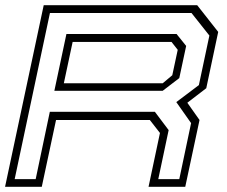

<svg xmlns="http://www.w3.org/2000/svg" viewBox="-24 -720 874 740"><path d="M-4.5 0 144.5 -700H736L817 -597L771 -380L698 -324L745 -257.5L690 0H548.5L592.5 -207.5L553.5 -257.5H192L137 0ZM32.5 -29.5H113.5L168 -289H573L626 -218.5L586 -29.5H667L712.5 -245.5L655.5 -326.5L742.5 -392L783 -583L714 -670H168.5ZM185.5 -370 232 -589H656.5L693.5 -543L667 -419L603 -370ZM222 -399H603L640 -430L661 -528L637 -558.5H256Z"/></svg>

Font: Tourney Expanded Light
Style: Italic
Weight: 300
Width: 7
Italic angle: -12°
Designer: Tyler Finck
Foundry: Etcetera Type Co
Version: Version 1.010; ttfautohint (v1.8.3)